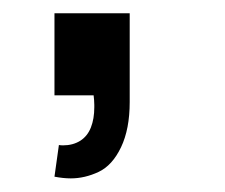

<svg xmlns="http://www.w3.org/2000/svg" viewBox="-20 -140 330 282"><path d="M66.5 73Q69.5 73.5 72.5 73.5Q87 73.5 97.8 66.8Q108.5 60 113.5 47.2Q118.5 34.5 118.5 17.5Q118.5 15.5 118.5 14Q118.5 10.5 118.2 7Q118 3.5 117.5 0H60V-120.5H170.5V10Q170.5 49.5 157.8 76.2Q145 103 124.8 112.5Q104.5 122 84 122Q73 122 60 119.5Z"/></svg>

Font: Vela Sans SemBd
Style: Regular
Weight: 600
Designer: Principal design: Mikhail Sharanda - project Manrope.
Design modification: Ravid Balaliev
Foundry: Mikhail Sharanda
Version: Version 1.001